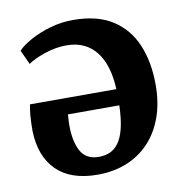

<svg xmlns="http://www.w3.org/2000/svg" viewBox="-70 -633 679 712"><g transform="rotate(-10 270.0 -276.5)"><path d="M250.1 -566.7Q341.4 -566.7 398.9 -529.7Q456.5 -492.7 483.7 -427.5Q511 -362.3 511 -277.2Q511 -209.1 491.6 -155.1Q472.1 -101.1 436.5 -63.3Q400.9 -25.6 351.5 -5.6Q302 14.3 242 14.3Q140.8 14.3 87.4 -38.6Q34.1 -91.6 31.5 -187.3Q31.5 -219.8 33.5 -243.9Q35.4 -267.9 39.3 -286.2H364.6Q362.7 -330.9 352.1 -366.4Q341.6 -402 322.2 -427Q302.9 -452 274.9 -465.1Q246.9 -478.2 210.3 -478.2Q170 -478.2 128.5 -464.3Q87.1 -450.3 64.3 -434.1L39.6 -488.1Q55.7 -505.5 88.3 -523.7Q120.9 -541.9 163.2 -554.3Q205.4 -566.7 250.1 -566.7ZM365 -225.1H171.4Q171.2 -218.1 170.6 -210.6Q170 -203.1 169.8 -195.9Q169.5 -188.7 169.5 -182.9Q169.8 -123.2 189.5 -86.7Q209.2 -50.1 258.3 -50.1Q280.4 -50.1 299.1 -58.1Q317.8 -66.1 332.1 -85.4Q346.4 -104.7 354.9 -138.7Q363.3 -172.7 365 -225.1Z"/></g></svg>

Font: Merriweather 7pt Light
Style: Regular
Weight: 300
Designer: Eben Sorkin
Foundry: Eben Sorkin
Version: Version 2.200;gftools[0.9.31]